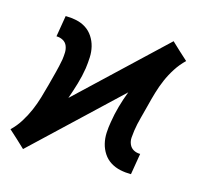

<svg xmlns="http://www.w3.org/2000/svg" viewBox="-89 -627 774 735"><g transform="rotate(15 298.0 -260.0)"><path d="M62 14 29 -17 -4 -47Q17 -67 32.5 -92Q48 -117 59 -142.5Q70 -168 78 -195Q86 -222 93 -248.5Q100 -275 107 -302Q114 -329 119 -356Q121 -370 121.5 -384Q122 -398 117 -410.5Q112 -423 100 -429.5Q88 -436 74 -436L88 -520Q110 -520 131 -515.5Q152 -511 169 -500Q186 -489 197.5 -471.5Q209 -454 214 -433.5Q219 -413 218 -391Q217 -369 214 -347Q209 -315 199.5 -283Q190 -251 179 -220L512 -534L545 -503L578 -473Q557 -453 541 -428Q525 -403 514 -377.5Q503 -352 495 -325Q487 -298 480.5 -271.5Q474 -245 466.5 -218Q459 -191 455 -164Q453 -150 452 -136Q451 -122 456.5 -109.5Q462 -97 473.5 -90.5Q485 -84 500 -84L486 0Q464 0 443 -4.5Q422 -9 404.5 -20Q387 -31 375.5 -48.5Q364 -66 359 -86.5Q354 -107 355 -129Q356 -151 360 -173Q365 -205 374 -237Q383 -269 395 -300Z"/></g></svg>

Font: Iosevka SS04 Md Ex Obl
Style: Regular
Weight: 500
Width: 7
Italic angle: -9°
Monospace: yes
Designer: Belleve Invis
Foundry: Belleve Invis
Version: Version 19.0.0; ttfautohint (v1.8.4)